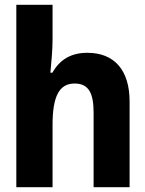

<svg xmlns="http://www.w3.org/2000/svg" viewBox="-20 -780 603 800"><path d="M48 0H199V-260C199 -381 228 -432 291 -432C352 -432 370 -388 370 -310V0H520V-357C520 -486 458 -560 344 -560C275 -560 229 -531 198 -477H190C194 -522 199 -570 199 -616V-760H48Z"/></svg>

Font: Noto Sans Mono SemiCondensed ExtraBold
Style: Regular
Weight: 800
Width: 4
Designer: Monotype Design Team
Foundry: Monotype Imaging Inc.
Version: Version 2.014